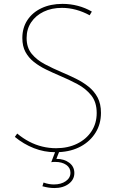

<svg xmlns="http://www.w3.org/2000/svg" viewBox="-20 -767 604 986"><path d="M56.2 -64 68.4 -81.1Q97.7 -56.6 129.9 -39.8Q162.1 -22.9 197 -14.4Q231.9 -5.9 268.1 -5.9Q329.1 -5.9 376.2 -29.1Q423.3 -52.2 450 -93Q476.6 -133.8 476.6 -186.5Q476.6 -242.2 448.7 -277.1Q420.9 -312 377.4 -335.2Q334 -358.4 286.1 -378.4Q250.5 -393.6 216.3 -410.2Q182.1 -426.8 154.5 -448.5Q127 -470.2 110.8 -500Q94.7 -529.8 94.7 -571.8Q94.7 -624 120.6 -663.6Q146.5 -703.1 193.1 -725.1Q239.7 -747.1 300.8 -747.1Q341.3 -747.1 379.6 -737.1Q418 -727.1 451.7 -707.5L440.4 -688.5Q406.7 -707 370.6 -716.8Q334.5 -726.6 298.3 -726.6Q245.1 -726.6 204.3 -707Q163.6 -687.5 140.1 -652.6Q116.7 -617.7 116.7 -571.8Q116.7 -522.5 142.8 -490.7Q168.9 -459 210.2 -437.3Q251.5 -415.5 297.4 -396Q334.5 -380.4 370.1 -362.8Q405.8 -345.2 434.8 -322Q463.9 -298.8 481.2 -266.4Q498.5 -233.9 498.5 -187.5Q498.5 -130.4 470.9 -85.9Q443.4 -41.5 395 -15.1Q346.7 11.2 283.2 14.2L269.5 48.8Q309.1 48.8 335.4 68.6Q361.8 88.4 361.8 121.6Q361.8 155.3 333 177Q304.2 198.7 259.3 198.7Q230.5 198.7 197.8 189.5L203.6 170.4Q230.5 180.2 256.8 180.2Q293.9 180.2 317.9 163.3Q341.8 146.5 341.8 120.1Q341.8 94.7 320.1 79.6Q298.3 64.5 263.7 64.5Q258.8 64.5 253.7 64.7Q248.5 64.9 243.2 65.9L262.7 14.6Q207 14.6 154.1 -6.1Q101.1 -26.9 56.2 -64Z"/></svg>

Font: Kumbh Sans Thin
Style: Regular
Weight: 250
Version: Version 1.004